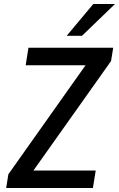

<svg xmlns="http://www.w3.org/2000/svg" viewBox="-20 -945 598 965"><path d="M11 0 22 -69 439 -658 442 -617H109L123 -705H549L538 -638L119 -47L117 -88H461L447 0ZM315 -765 449 -925H558L392 -765Z"/></svg>

Font: Nunito Sans 7pt Condensed SemiBold
Style: Italic
Weight: 600
Width: 3
Italic angle: -9°
Designer: Vernon Adams
Foundry: Vernon Adams
Version: Version 3.101;gftools[0.9.27]